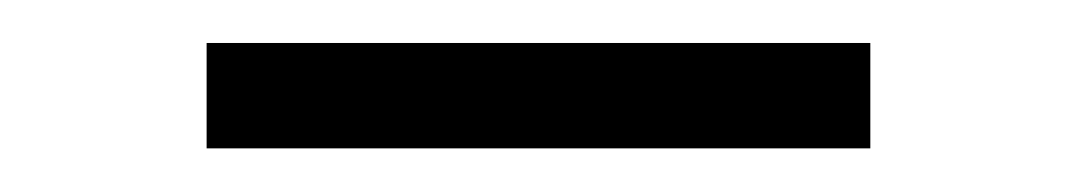

<svg xmlns="http://www.w3.org/2000/svg" viewBox="-20 -297 493 88"><path d="M378.9 -229H74.7V-277.3H378.9Z"/></svg>

Font: Vazirmatn RD FD ExtraLight
Style: Regular
Weight: 200
Designer: Saber Rastikerdar
Foundry: Saber Rastikerdar
Version: Version 33.003